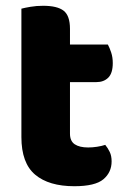

<svg xmlns="http://www.w3.org/2000/svg" viewBox="-20 -629 437 664"><path d="M237 15Q149 15 101.5 -25Q54 -65 54 -155V-599Q65 -602 85.5 -605.5Q106 -609 129 -609Q178 -609 200 -592Q222 -575 222 -529V-475H353Q359 -464 364.5 -447.5Q370 -431 370 -411Q370 -376 354.5 -360.5Q339 -345 313 -345H222V-167Q222 -141 238.5 -130Q255 -119 285 -119Q300 -119 316 -121.5Q332 -124 344 -128Q353 -117 359.5 -103.5Q366 -90 366 -71Q366 -33 337.5 -9Q309 15 237 15Z"/></svg>

Font: Baloo Bhai 2 ExtraBold
Style: Regular
Weight: 800
Designer: Supriya Tembe, Noopur Datye and Ek Type
Foundry: Ek Type
Version: Version 1.640;PS 1.000;hotconv 16.6.51;makeotf.lib2.5.65220;